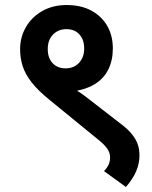

<svg xmlns="http://www.w3.org/2000/svg" viewBox="-20 -652 603 764"><path d="M60 -456Q60 -504 83 -544Q106 -584 148 -608Q190 -632 245 -632Q303 -632 344 -609.5Q385 -587 407 -548.5Q429 -510 429 -459Q429 -412 411 -375.5Q393 -339 356 -316.5Q319 -294 260 -287Q251 -287 241 -289.5Q231 -292 222 -295L266 -303Q283 -294 298.5 -283.5Q314 -273 328 -262L461 -159Q489 -138 505 -118Q521 -98 528 -78Q535 -58 535 -33Q535 -2 522 29Q509 60 481 92L394 29Q406 16 412 3.5Q418 -9 418 -26Q418 -44 407 -60Q396 -76 375 -93L179 -253Q132 -291 106.5 -323.5Q81 -356 70.5 -388Q60 -420 60 -456ZM170 -457Q170 -421 189.5 -400.5Q209 -380 241 -380Q274 -380 294.5 -402Q315 -424 315 -459Q315 -494 296 -515Q277 -536 244 -536Q212 -536 191 -514.5Q170 -493 170 -457Z"/></svg>

Font: Noto Sans Devanagari SemiBold
Style: Regular
Weight: 600
Version: Version 2.003